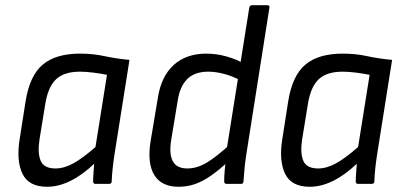

<svg xmlns="http://www.w3.org/2000/svg" viewBox="-20 -703 1544 734"><path d="M160 11Q90 11 66 -38.5Q42 -88 55 -170L78 -317Q94 -415 144 -456.5Q194 -498 286 -498Q336 -498 379 -488.5Q422 -479 475 -474L419 -121Q414 -90 411 -62.5Q408 -35 407 -9Q407 0 396 0H345Q336 0 336 -9Q336 -25 337.5 -42.5Q339 -60 340 -77Q295 -34 249.5 -11.5Q204 11 160 11ZM192 -59Q225 -59 260.5 -78.5Q296 -98 345 -141L389 -417Q364 -422 336 -425.5Q308 -429 286 -429Q226 -429 195.5 -401Q165 -373 154 -311L131 -170Q123 -118 135.5 -88.5Q148 -59 192 -59Z M663 11Q597 11 569.5 -34.5Q542 -80 556 -165L584 -332Q597 -412 644.5 -455Q692 -498 769 -498Q808 -498 846.5 -487Q885 -476 909 -461L902 -394Q872 -411 838.5 -420Q805 -429 776 -429Q724 -429 695.5 -400.5Q667 -372 659 -316L634 -165Q626 -113 641 -86Q656 -59 696 -59Q733 -59 770 -81Q807 -103 865 -156L856 -89Q820 -55 788 -32.5Q756 -10 726 0.5Q696 11 663 11ZM846 0Q837 0 837 -10Q837 -27 839 -51Q841 -75 844 -92L846 -128L933 -674Q935 -683 943 -683H1001Q1012 -683 1010 -674L922 -115Q917 -84 914.5 -55.5Q912 -27 911 -11Q911 0 902 0Z M1164 11Q1094 11 1070 -38.5Q1046 -88 1059 -170L1082 -317Q1098 -415 1148 -456.5Q1198 -498 1290 -498Q1340 -498 1383 -488.5Q1426 -479 1479 -474L1423 -121Q1418 -90 1415 -62.5Q1412 -35 1411 -9Q1411 0 1400 0H1349Q1340 0 1340 -9Q1340 -25 1341.5 -42.5Q1343 -60 1344 -77Q1299 -34 1253.5 -11.5Q1208 11 1164 11ZM1196 -59Q1229 -59 1264.5 -78.5Q1300 -98 1349 -141L1393 -417Q1368 -422 1340 -425.5Q1312 -429 1290 -429Q1230 -429 1199.5 -401Q1169 -373 1158 -311L1135 -170Q1127 -118 1139.5 -88.5Q1152 -59 1196 -59Z"/></svg>

Font: Sofia Sans Semi Condensed
Style: Italic
Weight: 400
Italic angle: -9°
Designer: Botio Nikoltchev, Ani Petrova
Foundry: lettersoup
Version: Version 4.101